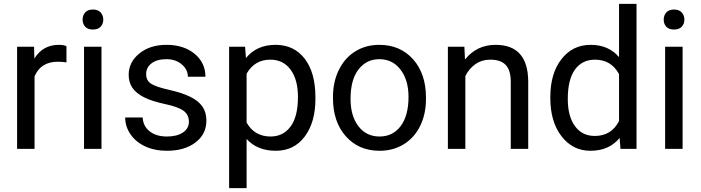

<svg xmlns="http://www.w3.org/2000/svg" viewBox="-20 -770 3626 993"><path d="M323.7 -447.3V-531.2C314.6 -535.8 301.3 -538.1 283.7 -538.1C229.3 -538.1 187.3 -514.5 157.7 -467.3L156.2 -528.3H68.4V0H158.7V-375C179.9 -425.5 220.1 -450.7 279.3 -450.7C295.2 -450.7 310.1 -449.5 323.7 -447.3Z M504.9 0V-528.3H414.6V0ZM407.2 -668.5C407.2 -653.8 411.7 -641.6 420.7 -631.8C429.6 -622.1 442.9 -617.2 460.4 -617.2C478 -617.2 491.4 -622.1 500.5 -631.8C509.6 -641.6 514.2 -653.8 514.2 -668.5C514.2 -683.1 509.6 -695.5 500.5 -705.6C491.4 -715.7 478 -720.7 460.4 -720.7C442.9 -720.7 429.6 -715.7 420.7 -705.6C411.7 -695.5 407.2 -683.1 407.2 -668.5Z M957 -140.1C957 -117 946.7 -98.6 926 -84.7C905.4 -70.9 877.9 -64 843.8 -64C806.6 -64 776.8 -72.8 754.2 -90.6C731.5 -108.3 719.4 -132.3 717.8 -162.6H627.4C627.4 -131.3 636.6 -102.3 655 -75.4C673.4 -48.6 698.9 -27.7 731.4 -12.7C764 2.3 801.4 9.8 843.8 9.8C904 9.8 953 -4.5 990.7 -33C1028.5 -61.4 1047.4 -99.3 1047.4 -146.5C1047.4 -174.8 1040.6 -198.8 1027.1 -218.5C1013.6 -238.2 992.8 -255 964.8 -269C936.8 -283 900.3 -295.1 855.2 -305.2C810.1 -315.3 779 -325.8 761.7 -336.9C744.5 -348 735.8 -364.4 735.8 -386.2C735.8 -409.3 745.1 -428.1 763.7 -442.4C782.2 -456.7 807.9 -463.9 840.8 -463.9C872.7 -463.9 899.2 -454.9 920.2 -437C941.2 -419.1 951.7 -397.8 951.7 -373H1042.5C1042.5 -421.2 1023.8 -460.8 986.6 -491.7C949.3 -522.6 900.7 -538.1 840.8 -538.1C783.9 -538.1 737.1 -523.1 700.4 -493.2C663.8 -463.2 645.5 -426.6 645.5 -383.3C645.5 -357.3 651.9 -334.8 664.8 -315.9C677.7 -297 697.5 -280.8 724.4 -267.1C751.2 -253.4 787.5 -241.7 833.3 -231.9C879 -222.2 911.1 -210.5 929.4 -197C947.8 -183.5 957 -164.6 957 -140.1Z M1611.3 -258.3V-266.6C1611.3 -351.9 1592.9 -418.5 1555.9 -466.3C1519 -514.2 1468.8 -538.1 1405.3 -538.1C1339.8 -538.1 1288.7 -515.3 1252 -469.7L1247.6 -528.3H1165V203.1H1255.4V-51.3C1292.2 -10.6 1342.6 9.8 1406.7 9.8C1469.6 9.8 1519.4 -14.8 1556.2 -64C1592.9 -113.1 1611.3 -177.9 1611.3 -258.3ZM1521 -268.6C1521 -200.8 1508.2 -149.8 1482.7 -115.5C1457.1 -81.1 1422.7 -64 1379.4 -64C1323.7 -64 1282.4 -88.1 1255.4 -136.2V-388.7C1282.7 -437.2 1323.7 -461.4 1378.4 -461.4C1422.7 -461.4 1457.5 -444.2 1482.9 -409.7C1508.3 -375.2 1521 -328.1 1521 -268.6Z M1702.1 -269V-262.7C1702.1 -180.7 1724.4 -114.7 1768.8 -64.9C1813.2 -15.1 1871.3 9.8 1942.9 9.8C1990.4 9.8 2032.5 -1.6 2069.1 -24.4C2105.7 -47.2 2133.9 -79 2153.6 -119.9C2173.3 -160.7 2183.1 -206.9 2183.1 -258.3V-264.6C2183.1 -347.3 2160.9 -413.6 2116.5 -463.4C2072 -513.2 2013.8 -538.1 1941.9 -538.1C1895.3 -538.1 1853.9 -526.9 1817.6 -504.4C1781.3 -481.9 1753 -450 1732.7 -408.7C1712.3 -367.4 1702.1 -320.8 1702.1 -269ZM1793 -258.3C1793 -324.4 1806.6 -375.2 1834 -410.6C1861.3 -446.1 1897.3 -463.9 1941.9 -463.9C1987.5 -463.9 2024 -445.9 2051.5 -409.9C2079 -373.9 2092.8 -327 2092.8 -269C2092.8 -204.3 2079.3 -153.9 2052.2 -117.9C2025.2 -81.9 1988.8 -64 1942.9 -64C1897.3 -64 1860.9 -81.7 1833.7 -117.2C1806.6 -152.7 1793 -199.7 1793 -258.3Z M2381.8 -528.3H2296.4V0H2386.7V-376.5C2399.1 -401.9 2416.3 -422.4 2438.5 -438C2460.6 -453.6 2486.3 -461.4 2515.6 -461.4C2551.8 -461.4 2578.4 -452.3 2595.5 -434.1C2612.5 -415.9 2621.3 -387.7 2621.6 -349.6V0H2711.9V-349.1C2710.9 -475.1 2654.6 -538.1 2543 -538.1C2477.9 -538.1 2425.1 -512.7 2384.8 -461.9Z M2826.2 -268.6V-261.7C2826.2 -181 2845.5 -115.6 2884 -65.4C2922.6 -15.3 2972.5 9.8 3033.7 9.8C3098.1 9.8 3148.4 -12.4 3184.6 -56.6L3189 0H3272V-750H3181.6V-474.6C3145.5 -516.9 3096.5 -538.1 3034.7 -538.1C2972.5 -538.1 2922.2 -513.4 2883.8 -464.1C2845.4 -414.8 2826.2 -349.6 2826.2 -268.6ZM2916.5 -258.3C2916.5 -325.4 2928.9 -376 2953.6 -410.2C2978.4 -444.3 3012.9 -461.4 3057.1 -461.4C3113.1 -461.4 3154.6 -436.5 3181.6 -386.7V-144C3155.3 -92.6 3113.4 -66.9 3056.2 -66.9C3012.5 -66.9 2978.4 -83.8 2953.6 -117.7C2928.9 -151.5 2916.5 -198.4 2916.5 -258.3Z M3510.3 0V-528.3H3419.9V0ZM3412.6 -668.5C3412.6 -653.8 3417.1 -641.6 3426 -631.8C3435 -622.1 3448.2 -617.2 3465.8 -617.2C3483.4 -617.2 3496.7 -622.1 3505.9 -631.8C3515 -641.6 3519.5 -653.8 3519.5 -668.5C3519.5 -683.1 3515 -695.5 3505.9 -705.6C3496.7 -715.7 3483.4 -720.7 3465.8 -720.7C3448.2 -720.7 3435 -715.7 3426 -705.6C3417.1 -695.5 3412.6 -683.1 3412.6 -668.5Z"/></svg>

Font: Roboto1
Style: rg
Weight: 400
Designer: Google
Version: Version 2.137; 2017